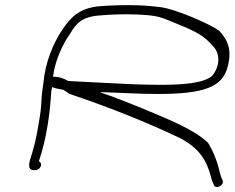

<svg xmlns="http://www.w3.org/2000/svg" viewBox="-20 -675 926 756"><path d="M151 -349 146 -313C142 -277 143 -248 136 -211C129 -167 121 -119 107 -74C97 -42 83 -7 112 -5H118C128 -5 138 -11 141 -22C143 -31 140 -37 133 -40C165 -134 177 -233 182 -317C183 -322 185 -327 185 -332C198 -327 209 -325 226 -322C227 -322 229 -322 230 -321C238 -316 246 -311 254 -305L272 -299C417 -250 558 -193 679 -136C771 -92 795 -36 811 22C813 31 815 39 819 45L822 54C832 73 866 52 856 34L852 25C850 20 848 14 846 7C837 -36 821 -77 799 -113C742 -167 645 -204 534 -251C479 -273 430 -293 373 -312H383C455 -310 524 -305 602 -305C779 -305 853 -331 875 -407C894 -474 880 -515 843 -554C811 -578 675 -639 611 -647C583 -650 557 -653 528 -654C476 -656 411 -654 366 -650C290 -641 258 -606 226 -559C189 -505 158 -428 151 -349ZM189 -373C195 -424 214 -470 235 -509C242 -522 251 -534 257 -544C279 -580 300 -609 371 -614C414 -618 466 -620 517 -618C602 -614 608 -610 680 -580C759 -548 785 -532 820 -492C848 -462 846 -413 815 -376C781 -347 699 -341 611 -341C576 -341 542 -342 508 -343C415 -348 316 -352 249 -356C231 -366 214 -373 189 -373Z"/></svg>

Font: Stray Cat
Style: UltExtObl
Weight: 400
Version: Version 1.0